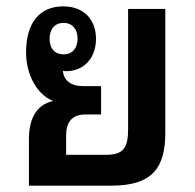

<svg xmlns="http://www.w3.org/2000/svg" viewBox="-20 -584 613 604"><path d="M71 0H331C460 0 500 -57 500 -166V-556H383V-178C383 -117 367 -97 313 -97H188V-158C188 -199 206 -224 249 -224H298V-313H242C202 -313 180 -332 178 -361C181 -361 184 -360 187 -360C245 -360 282 -402 282 -462C282 -523 243 -564 179 -564C106 -564 62 -514 62 -419C62 -349 97 -286 146 -267V-266C93 -254 71 -208 71 -146ZM180 -413C152 -413 136 -432 136 -462C136 -492 152 -512 180 -512C208 -512 224 -492 224 -462C224 -433 208 -413 180 -413Z"/></svg>

Font: Noto Sans Thai Looped SemiCondensed SemiBold
Style: Regular
Weight: 600
Width: 4
Designer: Sasikarn Vongin, Ben Mitchell
Foundry: The Fontpad Ltd
Version: Version 1.001